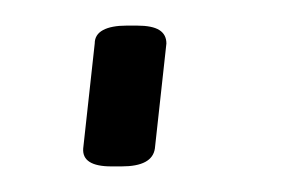

<svg xmlns="http://www.w3.org/2000/svg" viewBox="-20 -128 238 150"><path d="M67 2Q44 2 45 -12L54 -94Q54 -101 60.5 -104.5Q67 -108 79 -108H87Q99 -108 104.5 -104.5Q110 -101 110 -94L101 -12Q100 -5 93.5 -1.5Q87 2 75 2Z"/></svg>

Font: Asap ExtraLight
Style: Italic
Weight: 250
Italic angle: -6°
Version: Version 3.001